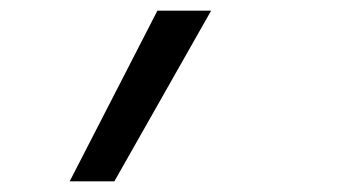

<svg xmlns="http://www.w3.org/2000/svg" viewBox="-20 -159 640 361"><path d="M111 182 276 -139H377L195 182Z"/></svg>

Font: Iosevka Slab Extended
Style: Italic
Weight: 400
Width: 7
Italic angle: -9°
Monospace: yes
Designer: Belleve Invis
Foundry: Belleve Invis
Version: Version 11.1.0; ttfautohint (v1.8.3)